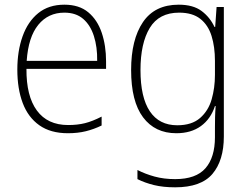

<svg xmlns="http://www.w3.org/2000/svg" viewBox="-20 -559 1058 820"><path d="M255 -539Q318 -539 357 -506.5Q396 -474 414.5 -419Q433 -364 433 -297V-265H93Q92 -149 137.5 -87Q183 -25 271 -25Q311 -25 343 -33Q375 -41 414 -61V-23Q381 -7 346.5 1.5Q312 10 270 10Q196 10 148 -24Q100 -58 77 -119Q54 -180 54 -262Q54 -341 76.5 -404Q99 -467 143.5 -503Q188 -539 255 -539ZM255 -505Q186 -505 143.5 -453Q101 -401 94 -299H395Q396 -358 381 -405Q366 -452 335 -478.5Q304 -505 255 -505Z M743 -539Q805 -539 841 -512Q877 -485 896 -444H899L905 -529H936V24Q936 126 887.5 183.5Q839 241 728 241Q677 241 638 231.5Q599 222 567 206V167Q600 184 640 195Q680 206 728 206Q817 206 857.5 159.5Q898 113 898 27V-12Q898 -36 898.5 -58Q899 -80 901 -106H898Q880 -51 838 -20.5Q796 10 733 10Q642 10 591 -58Q540 -126 540 -260Q540 -390 590.5 -464.5Q641 -539 743 -539ZM745 -505Q659 -505 619.5 -439.5Q580 -374 580 -260Q580 -143 620 -83.5Q660 -24 737 -24Q799 -24 834.5 -55Q870 -86 884 -135Q898 -184 898 -239V-299Q898 -359 883.5 -405.5Q869 -452 835.5 -478.5Q802 -505 745 -505Z"/></svg>

Font: Noto Sans Arabic SemCond ExtLt
Style: Regular
Weight: 200
Width: 4
Designer: Monotype Design Team, Nadine Chahine, Nizar Qandah and Khaled Hosny
Foundry: Monotype Imaging Inc.
Version: Version 2.012; ttfautohint (v1.8.4.7-5d5b)